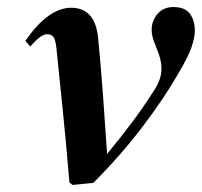

<svg xmlns="http://www.w3.org/2000/svg" viewBox="-20 -517 573 545"><path d="M186 8 177 1Q168 -108 158.5 -201Q149 -294 140 -382Q137 -407 130.5 -413.5Q124 -420 114 -420Q96 -420 66 -385L52 -401Q117 -495 182 -495Q252 -495 259 -404Q266 -333 272 -251.5Q278 -170 284 -80Q322 -126 355 -170Q388 -214 421 -266Q436 -291 438 -313.5Q440 -336 431 -363L416 -402Q403 -440 420.5 -468.5Q438 -497 472 -497Q505 -497 519 -478Q533 -459 533 -430Q533 -411 524 -384Q515 -357 486 -308Q446 -238 384 -156.5Q322 -75 245 2Z"/></svg>

Font: DM Serif Text
Style: Italic
Weight: 400
Italic angle: -12°
Designer: Colophon Foundry, Frank Grießhammer
Foundry: Colophon Foundry
Version: Version 5.100; ttfautohint (v1.8.2)